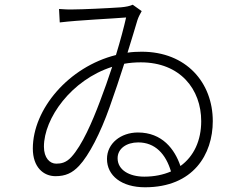

<svg xmlns="http://www.w3.org/2000/svg" viewBox="-20 -768 1019 813"><path d="M119 -139C119 -60 164 -22 215 -22C257 -22 286 -35 315 -66C357 -111 405 -204 444 -314C466 -375 487 -439 506 -498C528 -502 552 -504 576 -504C743 -504 832 -390 832 -255C832 -173 801 -106 744 -65C720 -136 667 -207 564 -207C492 -207 433 -161 433 -95C433 -24 495 25 594 25C799 25 881 -115 881 -255C881 -418 769 -549 580 -549C560 -549 540 -548 520 -545C538 -602 552 -650 562 -683C567 -698 574 -710 580 -721L542 -748C529 -742 513 -739 492 -737C435 -733 327 -728 289 -728C271 -727 246 -729 230 -730L233 -673C315 -683 456 -689 514 -694C505 -654 490 -597 471 -535C271 -485 119 -306 119 -139ZM166 -147C166 -267 282 -430 455 -485C439 -436 421 -385 403 -338C371 -253 328 -153 282 -103C260 -79 239 -75 218 -75C191 -75 166 -99 166 -147ZM478 -98C478 -139 516 -165 565 -165C637 -165 682 -116 704 -42C671 -28 634 -20 591 -20C528 -20 478 -48 478 -98Z"/></svg>

Font: GenEiGothic-pro-Light
Style: Regular
Weight: 300
Designer: Ryoko NISHIZUKA (kana & ideographs); Paul D. Hunt (Latin, Greek & Cyrillic); Wenlong ZHANG (bopomofo); Sandoll Communica
Foundry: Adobe Systems Incorporated; o_tamon
Version: Version 1.000.140830